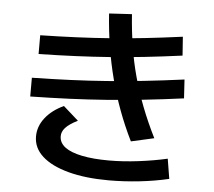

<svg xmlns="http://www.w3.org/2000/svg" viewBox="-58 -883 1116 999"><g transform="rotate(5 500.0 -383.0)"><path d="M643 -159Q605 -236 576 -314.5Q547 -393 526 -474Q505 -555 491.5 -639.5Q478 -724 472 -812L591 -819Q597 -733 609.5 -653Q622 -573 643 -496Q664 -419 693.5 -342.5Q723 -266 763 -186ZM546 53Q424 53 334.5 29Q245 5 197 -38.5Q149 -82 149 -142Q149 -194 183.5 -238.5Q218 -283 280 -312L359 -242Q315 -220 295.5 -198.5Q276 -177 277 -152Q278 -119 308 -96.5Q338 -74 396.5 -62Q455 -50 538 -50Q611 -50 691.5 -60Q772 -70 842 -86L859 18Q787 35 706 44Q625 53 546 53ZM125 -668Q225 -670 315 -674Q405 -678 491.5 -684.5Q578 -691 669.5 -701Q761 -711 865 -725L872 -627Q768 -613 675.5 -603Q583 -593 495.5 -586.5Q408 -580 317.5 -576Q227 -572 125 -570ZM101 -444Q208 -446 303.5 -450Q399 -454 492 -461Q585 -468 683 -478.5Q781 -489 893 -504L899 -406Q788 -391 688.5 -380.5Q589 -370 495 -363Q401 -356 305 -352Q209 -348 101 -346Z"/></g></svg>

Font: M PLUS 2 Thin SemiBold
Style: Regular
Weight: 600
Version: Version 1.001